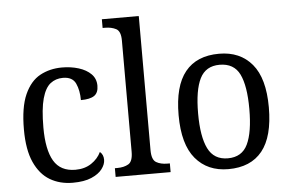

<svg xmlns="http://www.w3.org/2000/svg" viewBox="-53 -836 1388 922"><g transform="rotate(-5 641.0 -375.0)"><path d="M262 10Q200 10 152.5 -18Q105 -46 77.5 -106.5Q50 -167 50 -265Q50 -372 77.5 -433.5Q105 -495 152 -520.5Q199 -546 258 -546Q301 -546 338 -534.5Q375 -523 397.5 -500.5Q420 -478 420 -444Q420 -410 399.5 -396Q379 -382 335 -382Q335 -429 319.5 -462.5Q304 -496 258 -496Q223 -496 197.5 -476Q172 -456 158 -406Q144 -356 144 -266Q144 -159 176 -105Q208 -51 280 -51Q325 -51 357 -72.5Q389 -94 404 -126Q421 -112 421 -87Q421 -65 404 -42.5Q387 -20 352 -5Q317 10 262 10Z M469 0V-42H481Q513 -42 534.5 -54.5Q556 -67 556 -114V-650Q556 -695 533.5 -706.5Q511 -718 481 -718H469V-760H647V-114Q647 -67 668.5 -54.5Q690 -42 722 -42H734V0Z M1012 10Q912 10 854 -59Q796 -128 796 -269Q796 -409 851.5 -477.5Q907 -546 1015 -546Q1116 -546 1173.5 -477.5Q1231 -409 1231 -269Q1231 -128 1175.5 -59Q1120 10 1012 10ZM1014 -42Q1082 -42 1109.5 -99.5Q1137 -157 1137 -269Q1137 -381 1109.5 -437Q1082 -493 1013 -493Q946 -493 918 -437Q890 -381 890 -269Q890 -157 918.5 -99.5Q947 -42 1014 -42Z"/></g></svg>

Font: Noto Serif SemiCondensed
Style: Regular
Weight: 400
Width: 4
Designer: Monotype Design Team
Foundry: Monotype Imaging Inc.
Version: Version 2.013